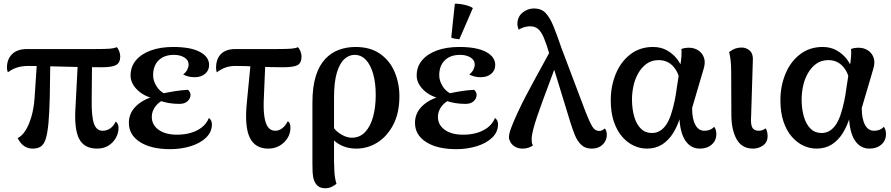

<svg xmlns="http://www.w3.org/2000/svg" viewBox="-20 -777 4744 1022"><path d="M497 14Q428 14 401 -38.5Q374 -91 382 -208L395 -459H470L468 -242Q467 -155 480.5 -118Q494 -81 526 -81Q548 -81 566 -93Q584 -105 596 -130Q603 -126 607 -116.5Q611 -107 611 -97Q611 -69 597 -43.5Q583 -18 557.5 -2Q532 14 497 14ZM154 14Q102 14 74 -42Q97 -53 115.5 -82Q134 -111 147 -155.5Q160 -200 164 -254L178 -467H248L245 -263Q243 -177 238 -122.5Q233 -68 223.5 -38Q214 -8 197 3Q180 14 154 14ZM22 -392Q17 -403 17 -416Q17 -462 44.5 -489Q72 -516 125 -516H491Q544 -516 566.5 -518Q589 -520 601 -526Q609 -519 614.5 -504.5Q620 -490 620 -476Q620 -444 599 -431.5Q578 -419 522 -419Q471 -419 416.5 -420Q362 -421 309.5 -422.5Q257 -424 211.5 -425Q166 -426 133 -426Q98 -426 72 -418Q46 -410 22 -392Z M886 17Q784 17 725 -21Q666 -59 666 -123Q666 -174 702.5 -210.5Q739 -247 800 -264L802 -252Q746 -264 710.5 -299Q675 -334 675 -375Q675 -422 703.5 -456Q732 -490 783 -508.5Q834 -527 902 -527Q994 -527 1043.5 -501Q1093 -475 1093 -431Q1093 -402 1071.5 -384Q1050 -366 1016 -366Q997 -366 980.5 -370.5Q964 -375 955 -381Q970 -392 977 -406.5Q984 -421 984 -434Q984 -457 961.5 -471Q939 -485 906 -485Q854 -485 824.5 -456Q795 -427 795 -376Q795 -347 813 -318Q831 -289 863 -275L862 -249Q831 -240 809.5 -213.5Q788 -187 788 -155Q788 -112 824.5 -86Q861 -60 922 -60Q961 -60 994.5 -69.5Q1028 -79 1053.5 -98.5Q1079 -118 1092 -149Q1100 -143 1104 -134.5Q1108 -126 1108 -116Q1108 -74 1076.5 -44Q1045 -14 994 1.5Q943 17 886 17ZM935 -224Q906 -224 879 -228.5Q852 -233 828 -242L844 -279Q876 -286 910 -291.5Q944 -297 981 -299Q994 -286 994 -272Q994 -253 978.5 -238.5Q963 -224 935 -224Z M1408 14Q1337 14 1309 -45.5Q1281 -105 1294 -232L1316 -459H1393L1385 -269Q1381 -199 1387 -158Q1393 -117 1407.5 -99Q1422 -81 1445 -81Q1465 -81 1482.5 -94.5Q1500 -108 1511 -131Q1519 -128 1522.5 -119Q1526 -110 1526 -97Q1526 -67 1510.5 -42Q1495 -17 1468.5 -1.5Q1442 14 1408 14ZM1134 -392Q1130 -403 1130 -416Q1130 -447 1141.5 -469.5Q1153 -492 1176 -504Q1199 -516 1233 -516H1456Q1508 -516 1531 -518Q1554 -520 1566 -526Q1573 -519 1579 -504.5Q1585 -490 1585 -477Q1585 -442 1564 -430.5Q1543 -419 1487 -419Q1411 -419 1349 -422.5Q1287 -426 1233 -426Q1205 -426 1181.5 -418Q1158 -410 1134 -392Z M1712 225Q1686 225 1672 213Q1658 201 1651.5 182Q1645 163 1644 140Q1643 117 1643 95V-231Q1643 -315 1661 -372Q1679 -429 1711 -463Q1743 -497 1784.5 -512Q1826 -527 1872 -527Q1952 -527 2004 -490Q2056 -453 2081 -393Q2106 -333 2106 -265Q2106 -176 2073.5 -113.5Q2041 -51 1989 -18.5Q1937 14 1877 14Q1814 14 1769 -20Q1724 -54 1690 -110L1724 -159Q1747 -96 1783 -70Q1819 -44 1853 -44Q1895 -44 1923.5 -74Q1952 -104 1966 -156Q1980 -208 1980 -271Q1980 -335 1966.5 -383Q1953 -431 1928 -458Q1903 -485 1867 -485Q1838 -485 1813 -462.5Q1788 -440 1773 -390Q1758 -340 1758 -257V80Q1758 103 1760 138Q1762 173 1771 201Q1764 208 1747.5 216.5Q1731 225 1712 225Z M2409 17Q2307 17 2248 -21Q2189 -59 2189 -123Q2189 -174 2225.5 -210.5Q2262 -247 2323 -264L2325 -252Q2269 -264 2233.5 -299Q2198 -334 2198 -375Q2198 -422 2226.5 -456Q2255 -490 2306 -508.5Q2357 -527 2425 -527Q2517 -527 2566.5 -501Q2616 -475 2616 -431Q2616 -402 2594.5 -384Q2573 -366 2539 -366Q2520 -366 2503.5 -370.5Q2487 -375 2478 -381Q2493 -392 2500 -406.5Q2507 -421 2507 -434Q2507 -457 2484.5 -471Q2462 -485 2429 -485Q2377 -485 2347.5 -456Q2318 -427 2318 -376Q2318 -347 2336 -318Q2354 -289 2386 -275L2385 -249Q2354 -240 2332.5 -213.5Q2311 -187 2311 -155Q2311 -112 2347.5 -86Q2384 -60 2445 -60Q2484 -60 2517.5 -69.5Q2551 -79 2576.5 -98.5Q2602 -118 2615 -149Q2623 -143 2627 -134.5Q2631 -126 2631 -116Q2631 -74 2599.5 -44Q2568 -14 2517 1.5Q2466 17 2409 17ZM2458 -224Q2429 -224 2402 -228.5Q2375 -233 2351 -242L2367 -279Q2399 -286 2433 -291.5Q2467 -297 2504 -299Q2517 -286 2517 -272Q2517 -253 2501.5 -238.5Q2486 -224 2458 -224ZM2425 -568Q2415 -569 2402 -571Q2389 -573 2382 -577L2401 -757Q2425 -758 2454 -751Q2483 -744 2497 -734Z M3129 14Q3095 14 3074 -6Q3053 -26 3040 -58Q3027 -90 3016 -126L2907 -481Q2890 -540 2875.5 -574.5Q2861 -609 2844 -623Q2827 -637 2803 -637Q2782 -637 2765 -630.5Q2748 -624 2741 -619Q2739 -623 2736.5 -632.5Q2734 -642 2734 -649Q2734 -687 2761 -709.5Q2788 -732 2823 -732Q2861 -732 2884 -708Q2907 -684 2926 -637.5Q2945 -591 2968 -523L3098 -179Q3119 -126 3133 -103Q3147 -80 3169 -80Q3179 -80 3187 -84.5Q3195 -89 3200 -93Q3203 -90 3206.5 -81Q3210 -72 3210 -57Q3210 -42 3201.5 -25.5Q3193 -9 3175 2.5Q3157 14 3129 14ZM2762 14Q2738 14 2721.5 4Q2705 -6 2697 -20.5Q2689 -35 2689 -47Q2689 -65 2701.5 -98Q2714 -131 2734 -174.5Q2754 -218 2778.5 -265Q2803 -312 2828 -357.5Q2853 -403 2874 -441.5Q2895 -480 2908 -504L2953 -475Q2945 -447 2931.5 -409.5Q2918 -372 2901.5 -328.5Q2885 -285 2869 -241.5Q2853 -198 2839.5 -158Q2826 -118 2818 -87Q2810 -56 2810 -37Q2810 -27 2811 -18.5Q2812 -10 2817 -3Q2808 4 2793.5 9Q2779 14 2762 14Z M3423 14Q3388 14 3354 -1.5Q3320 -17 3292 -49Q3264 -81 3247.5 -129.5Q3231 -178 3231 -244Q3231 -318 3257.5 -383Q3284 -448 3335 -487.5Q3386 -527 3456 -527Q3498 -527 3530 -509Q3562 -491 3583.5 -463.5Q3605 -436 3614 -404L3598 -345Q3593 -391 3563 -424Q3533 -457 3486 -457Q3448 -457 3421 -437Q3394 -417 3376.5 -385.5Q3359 -354 3351.5 -318Q3344 -282 3344 -248Q3344 -197 3356 -156Q3368 -115 3391.5 -92Q3415 -69 3450 -69Q3475 -69 3494.5 -81.5Q3514 -94 3528 -116Q3542 -138 3552 -168.5Q3562 -199 3570 -235.5Q3578 -272 3583 -313L3600 -421Q3605 -450 3607 -475Q3609 -500 3607 -516Q3613 -519 3624.5 -521Q3636 -523 3646 -523Q3676 -523 3697.5 -508.5Q3719 -494 3727.5 -469Q3736 -444 3725 -409L3664 -202Q3664 -145 3681 -113Q3698 -81 3729 -81Q3746 -81 3758.5 -86Q3771 -91 3782 -102Q3793 -86 3793 -63Q3793 -29 3768.5 -7.5Q3744 14 3705 14Q3656 14 3627.5 -29.5Q3599 -73 3596 -157L3601 -155Q3587 -107 3563 -68.5Q3539 -30 3504.5 -8Q3470 14 3423 14Z M3988 14Q3929 14 3901 -36Q3873 -86 3873 -166L3872 -391Q3872 -432 3869 -456.5Q3866 -481 3861 -500Q3880 -514 3895 -519Q3910 -524 3928 -524Q3953 -524 3972 -506.5Q3991 -489 3987 -444L3978 -155Q3975 -117 3984 -99Q3993 -81 4019 -81Q4028 -81 4037.5 -84Q4047 -87 4055 -94Q4061 -87 4063.5 -74.5Q4066 -62 4066 -52Q4066 -21 4042.5 -3.5Q4019 14 3988 14Z M4326 14Q4291 14 4257 -1.5Q4223 -17 4195 -49Q4167 -81 4150.5 -129.5Q4134 -178 4134 -244Q4134 -318 4160.5 -383Q4187 -448 4238 -487.5Q4289 -527 4359 -527Q4401 -527 4433 -509Q4465 -491 4486.5 -463.5Q4508 -436 4517 -404L4501 -345Q4496 -391 4466 -424Q4436 -457 4389 -457Q4351 -457 4324 -437Q4297 -417 4279.5 -385.5Q4262 -354 4254.5 -318Q4247 -282 4247 -248Q4247 -197 4259 -156Q4271 -115 4294.5 -92Q4318 -69 4353 -69Q4378 -69 4397.5 -81.5Q4417 -94 4431 -116Q4445 -138 4455 -168.5Q4465 -199 4473 -235.5Q4481 -272 4486 -313L4503 -421Q4508 -450 4510 -475Q4512 -500 4510 -516Q4516 -519 4527.5 -521Q4539 -523 4549 -523Q4579 -523 4600.5 -508.5Q4622 -494 4630.5 -469Q4639 -444 4628 -409L4567 -202Q4567 -145 4584 -113Q4601 -81 4632 -81Q4649 -81 4661.5 -86Q4674 -91 4685 -102Q4696 -86 4696 -63Q4696 -29 4671.5 -7.5Q4647 14 4608 14Q4559 14 4530.5 -29.5Q4502 -73 4499 -157L4504 -155Q4490 -107 4466 -68.5Q4442 -30 4407.5 -8Q4373 14 4326 14Z"/></svg>

Font: Arima Thin SemiBold
Style: Regular
Weight: 600
Version: Version 1.100